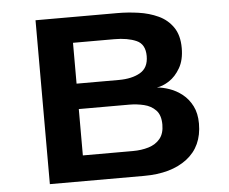

<svg xmlns="http://www.w3.org/2000/svg" viewBox="-51 -758 976 817"><g transform="rotate(-5 437.5 -350.0)"><path d="M129.5 0V-700H479.5Q523 -700 568.8 -693.5Q614.5 -687 653 -669.2Q691.5 -651.5 715.2 -617.2Q739 -583 739 -528Q739 -477 719.2 -443Q699.5 -409 671.8 -391Q644 -373 619 -370Q644 -368 672.8 -358Q701.5 -348 726.8 -328Q752 -308 768 -276.8Q784 -245.5 784 -201.5Q784 -104.5 716 -52.2Q648 0 532 0ZM280 -416H460.5Q516.5 -416 552 -436.5Q587.5 -457 587.5 -507Q587.5 -558 550.2 -574.2Q513 -590.5 456.5 -590.5H280ZM280 -109.5H493.5Q530.5 -109.5 561 -118.8Q591.5 -128 610 -150.2Q628.5 -172.5 628.5 -210.5Q628.5 -251.5 608.5 -272.2Q588.5 -293 558 -300.2Q527.5 -307.5 495.5 -307.5H280Z"/></g></svg>

Font: Trispace SemiExpanded SemiBold
Style: Regular
Weight: 600
Width: 6
Designer: Tyler Finck
Foundry: Etcetera Type Company
Version: Version 1.210; ttfautohint (v1.8.3)